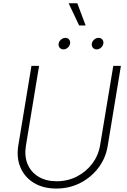

<svg xmlns="http://www.w3.org/2000/svg" viewBox="-20 -1124 767 1156"><path d="M319.3 11.2Q240.2 11.2 184.3 -22.7Q128.4 -56.6 103.3 -115.5Q78.1 -174.3 90.3 -248.5L169.4 -727.5H215.3L136.2 -247.6Q126 -184.6 146 -136.2Q166 -87.9 211.4 -60.3Q256.8 -32.7 320.8 -32.7Q387.2 -32.7 442.6 -61Q498 -89.4 535.4 -138.7Q572.8 -188 583 -251L662.1 -727.5H708L628.4 -245.1Q616.2 -170.9 572 -113Q527.8 -55.2 462.4 -22Q397 11.2 319.3 11.2ZM562 -826.7Q547.4 -826.7 539.1 -836.9Q530.8 -847.2 532.7 -861.3Q535.2 -875.5 547.1 -885.7Q559.1 -896 573.7 -896Q587.9 -896 596.2 -886Q604.5 -876 602.1 -861.3Q599.6 -847.2 587.9 -836.9Q576.2 -826.7 562 -826.7ZM361.8 -826.7Q347.7 -826.7 339.1 -836.9Q330.6 -847.2 333 -861.3Q335.4 -875.5 347.4 -885.7Q359.4 -896 373.5 -896Q387.7 -896 396 -886Q404.3 -876 401.9 -861.3Q399.4 -847.2 387.7 -836.9Q376 -826.7 361.8 -826.7ZM456.5 -970.7 393.1 -1104.5H445.3L495.6 -970.7Z"/></svg>

Font: Inter ExtraLight
Style: Italic
Weight: 250
Italic angle: -9.3988°
Designer: Rasmus Andersson
Foundry: rsms
Version: Version 4.001;git-66647c0bb